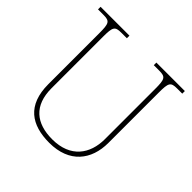

<svg xmlns="http://www.w3.org/2000/svg" viewBox="-185 -876 1049 1049"><g transform="rotate(45 339.5 -352.0)"><path d="M340 10C495 10 569 -88 569 -218V-606C569 -683 575 -694 625 -694H664V-714H444V-694H485C535 -694 541 -683 541 -606V-219C541 -106 479 -15 338 -15C214 -15 138 -76 138 -210V-606C138 -683 144 -694 194 -694H236V-714H13V-694H54C104 -694 110 -683 110 -606V-214C110 -51 202 10 340 10Z"/></g></svg>

Font: Noto Serif Malayalam Thin
Style: Regular
Weight: 100
Designer: Indian type Foundry, Jelle Bosma, Monotype Design Team
Foundry: Monotype Imaging Inc.
Version: Version 2.104